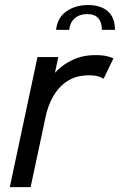

<svg xmlns="http://www.w3.org/2000/svg" viewBox="-20 -764 490 784"><path d="M20 0 133 -531H218L183.5 -368L152.5 -378Q162 -407.5 180.8 -436.2Q199.5 -465 227 -488.2Q254.5 -511.5 290 -525.2Q325.5 -539 368.5 -539Q400.5 -539 419.8 -533.8Q439 -528.5 443 -525.5L403 -442Q399 -445.5 384.8 -451Q370.5 -456.5 342.5 -456.5Q301 -456.5 270.5 -441.5Q240 -426.5 219.2 -401.8Q198.5 -377 185.8 -348Q173 -319 167 -290.5L105 0ZM209 -642Q214.5 -692.5 251.5 -718Q288.5 -743.5 340 -743.5Q391 -743.5 420.2 -718Q449.5 -692.5 449.5 -642H396Q396 -673 381.2 -689.8Q366.5 -706.5 336 -706.5Q305.5 -706.5 285.8 -689.8Q266 -673 262.5 -642Z"/></svg>

Font: Epilogue
Style: Italic
Weight: 400
Italic angle: -12°
Designer: Tyler Finck
Foundry: Etcetera Type Co
Version: Version 2.112